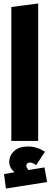

<svg xmlns="http://www.w3.org/2000/svg" viewBox="-20 -808 290 1101"><path d="M45 0V-768L199 -788V0ZM250 236 14 273 3 190 63 180Q33 153 33 121Q33 84 61 58Q89 32 142 32Q190 32 238 62L187 139Q174 130 166 127Q158 124 150 124Q142 124 136.5 129Q131 134 131 141Q131 152 143 167L235 152Z"/></svg>

Font: FiraGO Heavy
Style: Regular
Weight: 900
Designer: bBox Type
Foundry: bBox Type GmbH
Version: Version 1.001